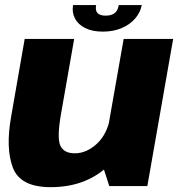

<svg xmlns="http://www.w3.org/2000/svg" viewBox="-20 -750 726 774"><path d="M420.5 0H574L678 -593H478.5L390.5 -93ZM279 -593H79.5L25 -280.5Q2 -152 32 -73.8Q62 4.5 184 4.5Q322.5 4.5 411.5 -77.2Q500.5 -159 514.5 -240L424 -276.5Q412 -209 370.5 -170.5Q329 -132 281.5 -132Q237.5 -132 223.2 -163Q209 -194 226 -291ZM394.5 -622.5Q437.5 -622.5 471 -637Q504.5 -651.5 525.2 -675.8Q546 -700 551.5 -729.5H459Q456.5 -715.5 450.2 -706Q444 -696.5 433 -691.8Q422 -687 405.5 -687Q390.5 -687 381 -691.8Q371.5 -696.5 368.2 -705.8Q365 -715 367.5 -729.5H274.5Q269.5 -700 282 -675.8Q294.5 -651.5 323.2 -637Q352 -622.5 394.5 -622.5Z"/></svg>

Font: Anybody UltraCondensed Thin ExtraBold
Style: Italic
Weight: 800
Italic angle: -10°
Version: Version 1.111